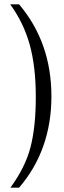

<svg xmlns="http://www.w3.org/2000/svg" viewBox="-20 -736 295 885"><path d="M121 -59C105 4 74 66 28 129C28 129 68 129 68 129C167 14 217 -127 217 -292C217 -458 167 -599 68 -716C68 -716 27 -716 27 -716C68 -660 98 -598 117 -530C136 -461 145 -381 145 -290C145 -198 137 -121 121 -59Z"/></svg>

Font: BUSH 25 TRIRONG
Style: Regular
Weight: 400
Designer: Katatrad Team
Foundry: CadsonDemak